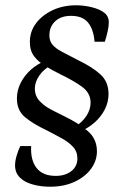

<svg xmlns="http://www.w3.org/2000/svg" viewBox="-20 -601 468 727"><path d="M170 106Q143 106 118.5 101Q94 96 75 86Q56 75 46.5 60.5Q37 46 37 25Q37 9 43 -11.5Q49 -32 57 -48H98Q95 5 118.5 35Q142 65 191 65Q227 65 250 47Q273 29 273 -1Q273 -27 256.5 -45Q240 -63 213.5 -77.5Q187 -92 158 -107Q105 -132 74.5 -157.5Q44 -183 44 -228Q44 -259 58.5 -287.5Q73 -316 98 -338Q123 -360 155 -372L175 -355Q145 -339 128.5 -314.5Q112 -290 112 -266Q112 -238 129.5 -219Q147 -200 173.5 -186Q200 -172 225 -160Q275 -136 311 -106Q347 -76 347 -28Q347 8 324.5 38.5Q302 69 262 87.5Q222 106 170 106ZM281 -102 260 -119Q290 -136 306.5 -161Q323 -186 323 -212Q323 -249 290.5 -272.5Q258 -296 210 -319Q180 -334 153 -350Q126 -366 109.5 -387.5Q93 -409 93 -442Q93 -482 116.5 -513Q140 -544 179.5 -562.5Q219 -581 268 -581Q292 -581 317 -576Q342 -571 360 -562Q378 -553 385 -542Q392 -531 392 -516Q392 -501 387.5 -481.5Q383 -462 377 -443H338Q334 -491 313 -516Q292 -541 249 -541Q211 -541 189 -520.5Q167 -500 167 -467Q167 -446 178.5 -432Q190 -418 214.5 -405Q239 -392 278 -372Q328 -348 359.5 -320Q391 -292 391 -245Q391 -215 377 -187Q363 -159 338 -137Q313 -115 281 -102Z"/></svg>

Font: Yrsa
Style: Italic
Weight: 400
Italic angle: -7.10001°
Designer: Anna Giedrys (Yrsa+Rasa design), David Brezina (Yrsa art-direction, Rasa art-direction, design)
Foundry: Rosetta Type Foundry
Version: Version 2.004